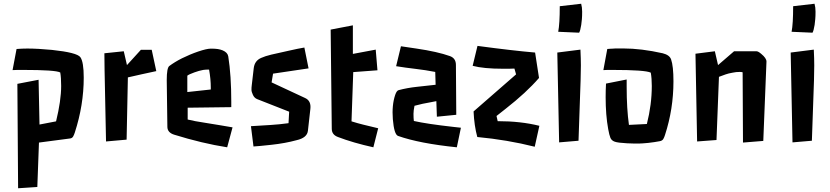

<svg xmlns="http://www.w3.org/2000/svg" viewBox="-20 -755 4453 1030"><path d="M180.2 248 77.1 254.9 73.2 -305.2 187 -327.1 191.9 -86.9 280.8 -104Q308.1 -215.8 308.1 -293.9Q308.1 -338.9 303.2 -366.2Q278.3 -379.9 103.5 -379.9H74.2Q60.1 -379.9 47.4 -378.9L68.8 -492.2Q100.6 -494.6 127.2 -494.6Q153.8 -494.6 188.7 -492.7Q223.6 -490.7 258.8 -487.3Q393.1 -473.1 411.1 -448.2Q429.2 -422.9 429.2 -338.4Q429.2 -191.4 381.3 -43.9Q377.4 -31.7 372.3 -22.7Q367.2 -13.7 356 -12.2L189 9.8Z M541 -378.9 540 -469.2 644 -480 661.1 -405.8 735.8 -487.8H793.9L818.4 -373.5Q818.4 -373.5 741.7 -356.9Q705.1 -349.1 666 -339.8L659.2 -5.9L548.8 3.9Z M874.5 -325.2Q874.5 -390.6 888.2 -400.9Q901.9 -411.1 918.9 -421.6Q936 -432.1 956.5 -442.4Q977.1 -452.6 999.3 -461.9Q1021.5 -471.2 1043 -478.5Q1088.9 -494.1 1111.6 -494.1Q1134.3 -494.1 1148.4 -491.9Q1162.6 -489.7 1174.3 -484.9Q1201.2 -473.6 1204.6 -452.1Q1220.7 -350.1 1220.7 -209V-180.2L986.8 -177.2V-113.8Q1024.9 -104.5 1077.6 -96.7L1161.6 -83Q1193.8 -78.1 1227.5 -71.8L1198.7 35.2Q1064.5 14.2 913.6 -32.7Q878.9 -43.9 877.9 -73.2ZM1110.8 -285.2Q1110.8 -331.1 1101.6 -381.8Q1082 -381.8 1070.3 -379.9Q1058.6 -377.9 1046.9 -374.5Q1035.2 -371.1 1022.9 -366.7Q994.1 -356.4 984.9 -349.1V-261.2L1110.8 -274.9Z M1326.2 -78.1Q1326.2 -78.1 1430.7 -84.5Q1479 -87.4 1527.8 -94.2L1531.2 -155.8L1359.9 -223.1Q1344.7 -229 1336.9 -245.8Q1329.1 -262.7 1329.1 -272.5Q1329.1 -282.2 1329.3 -284.9Q1329.6 -287.6 1330.6 -297.9L1341.3 -390.1Q1346.2 -429.2 1380.9 -444.3Q1402.3 -454.1 1435.1 -461.9Q1502 -477.5 1528.8 -482.9L1576.2 -493.2Q1596.7 -497.1 1612.8 -500L1635.3 -388.2L1444.8 -359.9L1437 -313L1617.2 -229Q1649.9 -213.9 1645 -170.9L1631.8 -53.2Q1627.4 -15.6 1570.8 -2.9Q1510.3 13.7 1436.8 21.7Q1363.3 29.8 1339.8 30.8Z M1753.9 -596.2 1873 -619.1V-465.8L1995.6 -488.8L2004.9 -377.9L1875 -368.2L1865.7 -104Q1901.9 -92.8 1928.2 -86.4Q1994.1 -70.8 2008.8 -66.9L1982.9 35.2Q1874.5 11.2 1793 -20Q1759.8 -32.2 1759.8 -64Z M2430.7 35.2Q2229.5 14.6 2115.2 -25.9Q2094.2 -33.7 2087.4 -115.7Q2081.5 -190.9 2100.1 -246.1Q2107.9 -269 2118.7 -271.5Q2164.6 -283.7 2215.3 -289.1L2316.9 -300.3L2314.9 -369.1Q2261.7 -379.4 2209.2 -385.5Q2156.7 -391.6 2105 -399.9L2130.9 -506.8L2213.4 -494.6Q2326.7 -478 2393.6 -454.1Q2425.8 -442.4 2425.8 -406.7L2427.7 -139.2L2323.7 -128.9L2320.8 -212.4L2293 -207Q2246.1 -199.2 2203.6 -187.5Q2198.2 -161.6 2198.2 -144.5Q2198.2 -119.6 2200.2 -106Q2269 -90.3 2412.6 -74.2L2452.6 -69.8Z M2848.6 32.2Q2701.7 -4.9 2540.5 -20Q2523.9 -80.6 2520.5 -157.2L2748.5 -356L2739.7 -387.2Q2725.6 -386.2 2710.4 -386.2Q2710.4 -386.2 2678.7 -386.2Q2574.2 -386.2 2515.6 -401.9L2541.5 -508.8Q2730.5 -483.4 2850.6 -473.1L2871.6 -336.9Q2803.7 -258.3 2691.9 -170.9L2643.6 -132.8L2649.9 -105Q2773.9 -105 2873.5 -80.1Z M3097.7 -734.9Q3103 -715.8 3103 -692.1Q3103 -668.5 3101.6 -652.1Q3100.1 -635.7 3098.1 -621.6Q3093.3 -590.8 3086.9 -579.6L2974.6 -584.5Q2982.9 -627.4 2982.9 -721.7ZM3093.8 -488.8Q3096.2 -438.5 3096.2 -404.3Q3096.2 -370.1 3094.7 -324.2L3083.5 0L2979.5 8.8L2969.7 -473.1Z M3341.8 -289.1Q3341.8 -171.4 3354 -85L3450.2 -89.8Q3476.6 -194.3 3476.6 -293.9Q3476.6 -334 3471.2 -365.2Q3441.9 -379.9 3264.2 -379.9H3239.3Q3229 -379.9 3216.8 -378.9L3237.8 -492.2Q3246.1 -492.7 3253.2 -493.4Q3260.3 -494.1 3267.6 -494.1L3282.2 -495.1Q3289.6 -495.1 3323.2 -495.1Q3419.9 -495.1 3535.2 -469.2Q3571.8 -460 3580.1 -436.5Q3592.8 -400.4 3592.8 -318.8Q3592.8 -169.9 3547.4 -30.8Q3543.5 -18.1 3538.3 -9.3Q3533.2 -0.5 3520.5 2.2Q3507.8 4.9 3490.7 7.3Q3473.6 9.8 3457 11.7Q3420.9 15.1 3407.2 15.1Q3393.6 15.1 3377.9 14.9Q3362.3 14.6 3343.8 13.7Q3294.9 11.2 3277.8 5.1Q3260.7 -1 3254.6 -15.6Q3248.5 -30.3 3242.7 -62.5Q3229 -137.7 3229 -233.9Q3229 -270.5 3231 -306.6L3341.8 -328.6Z M3710.9 -466.8 3814.9 -480 3832 -405.8 3918 -480H4038.1Q4047.4 -480 4064 -465.8Q4091.8 -442.9 4091.8 -424.8L4074.7 1L3965.8 9.8L3963.9 -367.2Q3958 -369.1 3947.8 -369.1Q3937.5 -369.1 3929 -368.2Q3920.4 -367.2 3910.6 -365.2Q3887.7 -361.3 3873 -356L3836.9 -342.8L3823.7 -3.9L3719.7 3.9Z M4349.6 -734.9Q4355 -715.8 4355 -692.1Q4355 -668.5 4353.5 -652.1Q4352.1 -635.7 4350.1 -621.6Q4345.2 -590.8 4338.9 -579.6L4226.6 -584.5Q4234.9 -627.4 4234.9 -721.7ZM4345.7 -488.8Q4348.1 -438.5 4348.1 -404.3Q4348.1 -370.1 4346.7 -324.2L4335.4 0L4231.4 8.8L4221.7 -473.1Z"/></svg>

Font: Passero One
Style: Regular
Weight: 400
Designer: Viktoriya Grabowska
Foundry: Viktoriya Grabowska
Version: Version 1.003